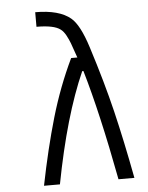

<svg xmlns="http://www.w3.org/2000/svg" viewBox="-61 -976 789 1025"><g transform="rotate(-5 333.5 -463.5)"><path d="M395.8 -591.8H389.3Q287.1 -361.3 218.1 0H132.8Q171.9 -196 219.1 -358.1Q266.3 -520.2 336.6 -666.7H369.8Q349.6 -725.3 342.1 -745.4Q334.6 -765.6 322.3 -788.4Q309.9 -811.2 294.9 -822.3Q260.4 -849 166.7 -849V-927.1Q294.9 -927.1 356.1 -875.7Q401.7 -837.9 440.8 -714.2Q502 -522.1 540.4 -362.6Q578.8 -203.1 617.2 0H531.9Q463.5 -361.3 395.8 -591.8Z"/></g></svg>

Font: Monoid
Style: Regular
Weight: 400
Width: 4
Monospace: yes
Designer: Andreas Larsen (@larsenwork)
Version: Version 0.61